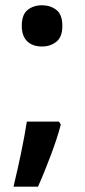

<svg xmlns="http://www.w3.org/2000/svg" viewBox="-20 -574 319 723"><path d="M62 -476.1C62 -421.4 95.2 -398.9 138.2 -398.9C159.2 -398.9 177.2 -404.8 192.4 -417C207.5 -429.2 214.8 -448.7 214.8 -476.1C214.8 -504.9 207.5 -524.9 192.4 -536.6C177.2 -548.3 159.2 -554.2 138.2 -554.2C116.7 -554.2 98.6 -548.3 84 -536.6C69.3 -524.9 62 -504.9 62 -476.1ZM202.1 -116.2H81.1C75.7 -81.5 68.4 -41.5 59.1 3.4C49.8 48.3 40 90.3 30.8 128.9H123C139.2 93.3 154.8 54.2 170.9 11.7C187 -30.8 199.7 -69.3 209 -105Z"/></svg>

Font: Noto Reveo Sans
Style: Regular
Weight: 600
Designer: Monotype Design Team
Foundry: Monotype Imaging Inc.
Version: Version 2.007